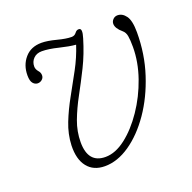

<svg xmlns="http://www.w3.org/2000/svg" viewBox="-90 -536 633 633"><g transform="rotate(-20 227.0 -219.0)"><path d="M425.5 -371Q425.5 -294.5 403.2 -226.2Q381 -158 344.5 -105.2Q308 -52.5 264 -22.2Q220 8 176 8Q136 8 114.8 -18.8Q93.5 -45.5 95 -94Q96.5 -133 111.5 -171Q126.5 -209 147.5 -246.5Q168.5 -284 189.2 -322.5Q210 -361 223 -401Q199.5 -403 166 -411.2Q132.5 -419.5 109 -419.5Q90.5 -419.5 79.5 -408.2Q68.5 -397 68.5 -380.5Q68.5 -371 76 -362Q83 -354.5 83 -345Q83 -336 76.2 -330.2Q69.5 -324.5 61 -324.5Q51.5 -324.5 44.5 -332.8Q37.5 -341 37.5 -360.5Q37.5 -396.5 58.8 -421.2Q80 -446 117.5 -446Q138 -446 168.5 -438Q199 -430 218 -430Q228.5 -430 234.8 -438.5Q241 -447 249.5 -446Q262 -445 252 -413Q237 -362.5 216 -320.2Q195 -278 174.5 -240.5Q154 -203 140.5 -167Q127 -131 127 -93.5Q127 -20 188 -20Q223 -20 259.5 -48.2Q296 -76.5 327.2 -122.5Q358.5 -168.5 377.5 -223Q396.5 -277.5 396.5 -330Q396.5 -355 394 -368.8Q391.5 -382.5 382.5 -390Q361.5 -407.5 361.5 -423.5Q361.5 -432 368 -438.8Q374.5 -445.5 384 -445.5Q401 -445.5 413.2 -428.8Q425.5 -412 425.5 -371Z"/></g></svg>

Font: Fraunces 72pt SuperSoft Thin
Style: Italic
Weight: 100
Italic angle: -16°
Version: Version 1.000;[b76b70a41]